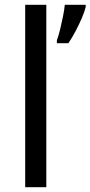

<svg xmlns="http://www.w3.org/2000/svg" viewBox="-20 -780 377 800"><path d="M337 -751Q333 -733 321.5 -706Q310 -679 295 -650.5Q280 -622 265 -600H217V-612Q224 -631 230.5 -657.5Q237 -684 242.5 -711.5Q248 -739 250 -760H337ZM173 0H85V-760H173Z"/></svg>

Font: Noto Sans
Style: Regular
Weight: 400
Designer: Monotype Design Team
Foundry: Monotype Imaging Inc.
Version: Version 2.007